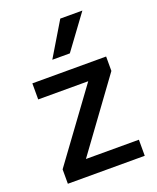

<svg xmlns="http://www.w3.org/2000/svg" viewBox="-149 -900 806 988"><g transform="rotate(-20 254.0 -406.0)"><path d="M49 -79 328 -460H54V-548H458V-469L180 -88H470V0H49ZM303 -812H424L288 -627H192Z"/></g></svg>

Font: Application Medium
Style: Regular
Weight: 500
Designer: Wei Huang
Foundry: Wei Huang
Version: Version 0.012